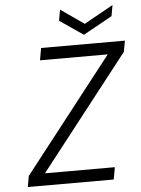

<svg xmlns="http://www.w3.org/2000/svg" viewBox="-59 -931 718 977"><g transform="rotate(-5 300.0 -442.5)"><path d="M543 -829 395 -747 275 -829 285 -885 404 -802 553 -885ZM136 -62H493L482 0H43L53 -56L507 -637H161L172 -699H600L590 -643Z"/></g></svg>

Font: Fz Poppins Light
Style: Italic
Weight: 300
Italic angle: -10°
Designer: Ninad Kale (Devanagari), Jonny Pinhorn (Latin)
Foundry: Indian Type Foundry
Version: Vit hóa bi Vntype.Com & FontZin.Com